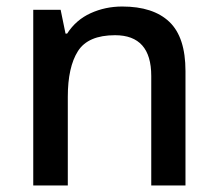

<svg xmlns="http://www.w3.org/2000/svg" viewBox="-20 -569 667 589"><path d="M355 -549Q450 -549 499.5 -502Q549 -455 549 -351V0H444V-336Q444 -461 333 -461Q250 -461 219 -412Q188 -363 188 -272V0H82V-539H166L181 -466H186Q213 -508 258 -528.5Q303 -549 355 -549Z"/></svg>

Font: Noto Sans Thai Looped Medium
Style: Regular
Weight: 500
Designer: Sasikarn Vongin, Ben Mitchell
Foundry: The Fontpad Ltd
Version: Version 1.001; ttfautohint (v1.8.4.7-5d5b)